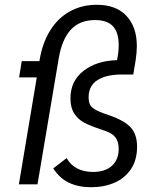

<svg xmlns="http://www.w3.org/2000/svg" viewBox="-20 -772 640 804"><path d="M134 -448H60L71 -516H145L146 -522Q158 -593 190.5 -645Q223 -697 273 -724.5Q323 -752 385 -752Q466 -752 509.5 -705.5Q553 -659 553 -579Q553 -554 548 -519L538 -460H491Q425 -460 388 -436.5Q351 -413 351 -364Q351 -336 365 -323Q379 -310 415 -297L438 -289Q504 -266 529 -236.5Q554 -207 554 -158Q554 -102 528.5 -64Q503 -26 459.5 -7Q416 12 361 12Q309 12 269.5 -6.5Q230 -25 203 -67L259 -110Q276 -80 304.5 -66Q333 -52 369 -52Q421 -52 449 -78Q477 -104 477 -149Q477 -177 464.5 -195Q452 -213 423 -223L400 -231Q358 -245 332.5 -258.5Q307 -272 291 -296.5Q275 -321 275 -360Q275 -433 330 -475.5Q385 -518 470 -520L472 -531Q477 -556 477 -584Q477 -636 453 -662Q429 -688 378 -688Q313 -688 276 -647Q239 -606 226 -528L137 0H59Z"/></svg>

Font: iA Writer Mono V
Style: Regular
Weight: 400
Italic angle: -9.5°
Designer: Mike Abbink, Paul van der Laan, Pieter van Rosmalen
Foundry: Bold Monday
Version: Version 2.000